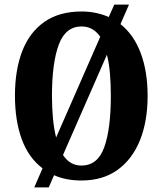

<svg xmlns="http://www.w3.org/2000/svg" viewBox="-20 -775 707 835"><path d="M165 -43Q104 -89 74.5 -170Q45 -251 45 -359Q45 -470 76.5 -552Q108 -634 172.5 -679.5Q237 -725 335 -725Q369 -725 398.5 -718.5Q428 -712 453 -701L477 -755H541L504 -670Q562 -624 592 -544Q622 -464 622 -358Q622 -247 588.5 -164.5Q555 -82 491 -36Q427 10 334 10Q267 10 215 -13L192 40H129ZM416 -615Q385 -660 335 -660Q265 -660 235.5 -580.5Q206 -501 206 -358Q206 -304 210.5 -258.5Q215 -213 224 -177ZM334 -55Q405 -55 433.5 -135Q462 -215 462 -358Q462 -412 458 -457Q454 -502 445 -537L254 -101Q284 -55 334 -55Z"/></svg>

Font: Noto Serif Myanmar ExtraCondensed ExtraBold
Style: Regular
Weight: 800
Width: 2
Designer: Ben Mitchell and the Monotype Design Team
Foundry: Monotype Imaging Inc.
Version: Version 2.106; ttfautohint (v1.8.4.7-5d5b)